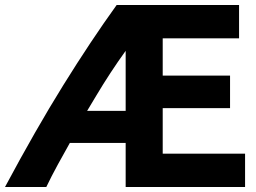

<svg xmlns="http://www.w3.org/2000/svg" viewBox="-39 -730 1022 767"><path d="M940 17V-116H611V-298H880V-428H611V-577H916V-710H427Q324 -567 214 -390Q104 -213 -19 17H146Q166 -25 192.5 -73.5Q219 -122 240 -159H463V17ZM463 -287H309L345 -347Q373 -394 402.5 -439Q432 -484 463 -527Z"/></svg>

Font: Repo Bold
Style: Bold
Weight: 700
Designer: Stefan Peev
Foundry: Context Ltd
Version: Version 1.502